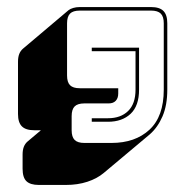

<svg xmlns="http://www.w3.org/2000/svg" viewBox="-20 -305 524 544"><path d="M90 219Q66 219 55 208.5Q44 198 44 173V133Q44 120 47.5 111Q51 102 58 96L96 64H77Q53 64 42 53Q31 42 31 18V-130Q31 -143 34.5 -152Q38 -161 45 -167L174 -276Q179 -280 187.5 -282.5Q196 -285 206 -285H408Q432 -285 443 -274Q454 -263 454 -239V-51Q454 -7 440.5 24.5Q427 56 404 76L274 185Q255 201 227.5 210Q200 219 167 219ZM296 100Q363 100 403.5 62.5Q444 25 444 -51V-239Q444 -258 435.5 -266.5Q427 -275 408 -275H206Q187 -275 178.5 -266.5Q170 -258 170 -239V-91Q170 -72 178.5 -63.5Q187 -55 206 -55H315V-40Q315 -27 308 -19.5Q301 -12 288 -12H219Q200 -12 191.5 -3.5Q183 5 183 24V64Q183 83 191.5 91.5Q200 100 219 100ZM374 -170V-51Q374 -5 350 17.5Q326 40 286 40H240V30H286Q322 30 343 9.5Q364 -11 364 -51V-160H240V-170Z"/></svg>

Font: Bungee Shade
Style: Regular
Weight: 400
Designer: David Jonathan Ross
Foundry: David Jonathan Ross
Version: Version 1.001;PS 1.0;hotconv 1.0.72;makeotf.lib2.5.5900